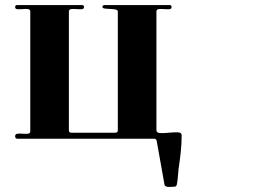

<svg xmlns="http://www.w3.org/2000/svg" viewBox="-20 -553 1040 761"><path d="M600 -37Q600 -26 615.5 -25.5Q631 -25 650 -27Q669 -29 684.5 -28.5Q700 -28 700 -17Q700 16 696.5 49Q693 82 688 115Q686 131 685 147Q684 163 681 178Q679 187 671 187Q667 187 661 187.5Q655 188 649 188Q643 188 638 186Q633 184 632 179L601 5Q599 -3 592 -3H50Q40 -3 40 -13Q40 -22 49.5 -23Q59 -24 70 -23Q81 -22 90.5 -23Q100 -24 100 -33V-507Q100 -516 90.5 -517Q81 -518 70 -517Q59 -516 49.5 -516.5Q40 -517 40 -525Q40 -533 48 -533H305Q313 -533 313 -525Q313 -517 303.5 -516.5Q294 -516 283 -517Q272 -518 262.5 -517Q253 -516 253 -507V-37Q253 -27 263 -27H437Q447 -27 447 -37V-507Q447 -514 437.5 -515.5Q428 -517 416.5 -517.5Q405 -518 395.5 -519Q386 -520 386 -527Q386 -530 389.5 -531.5Q393 -533 395 -533H652Q660 -533 660 -525Q660 -517 650.5 -516.5Q641 -516 630 -517Q619 -518 609.5 -517Q600 -516 600 -507Z"/></svg>

Font: SoukouMincho
Style: Regular
Weight: 400
Designer: Dr. Ken Lunde (project architect, glyph set definition & overall production); Masataka HATTORI  (production & ideograph 
Foundry: Adobe Systems Incorporated
Version: Version 1.00